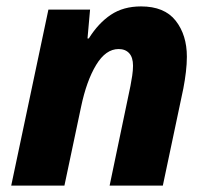

<svg xmlns="http://www.w3.org/2000/svg" viewBox="-20 -579 652 599"><path d="M15 0 131 -549H261L253 -459H257Q287 -507 326 -533Q365 -559 420 -559Q493 -559 528 -514.5Q563 -470 563 -402Q563 -380 560 -354.5Q557 -329 552 -303L488 0H322L387 -311Q390 -326 392.5 -343Q395 -360 395 -374Q395 -400 383 -413Q371 -426 350 -426Q310 -426 280 -376.5Q250 -327 233 -246L181 0Z"/></svg>

Font: Noto Sans ExtraBold
Style: Italic
Weight: 800
Italic angle: -12°
Designer: Monotype Design Team
Foundry: Monotype Imaging Inc.
Version: Version 2.013; ttfautohint (v1.8.4.7-5d5b)